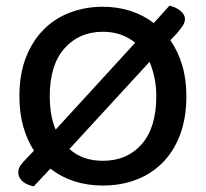

<svg xmlns="http://www.w3.org/2000/svg" viewBox="-20 -646 733 683"><path d="M643 -304Q643 -226 620.5 -166.5Q598 -107 558 -67Q518 -27 464 -6.5Q410 14 346 14Q237 14 159 -46L100 17Q72 11 58.5 -2.5Q45 -16 45 -32Q45 -46 52.5 -57Q60 -68 76 -84L101 -110Q76 -148 62.5 -196.5Q49 -245 49 -304Q49 -382 72 -441Q95 -500 135 -540.5Q175 -581 229.5 -601.5Q284 -622 346 -622Q397 -622 443 -607.5Q489 -593 527 -564L583 -626Q607 -620 622.5 -607Q638 -594 638 -578Q638 -567 630.5 -555Q623 -543 608 -526L586 -503Q613 -464 628 -414.5Q643 -365 643 -304ZM536 -304Q536 -339 529.5 -369.5Q523 -400 512 -426L227 -116Q273 -74 346 -74Q432 -74 484 -133Q536 -192 536 -304ZM157 -304Q157 -234 178 -185L461 -494Q413 -533 346 -533Q262 -533 209.5 -474Q157 -415 157 -304Z"/></svg>

Font: Baloo Bhaina 2 Medium
Style: Regular
Weight: 500
Designer: Yesha Goshar, Manish Minz, Shuchita Grover and Ek Type
Foundry: Ek Type
Version: Version 1.640;hotconv 1.0.111;makeotfexe 2.5.65597; ttfautoh